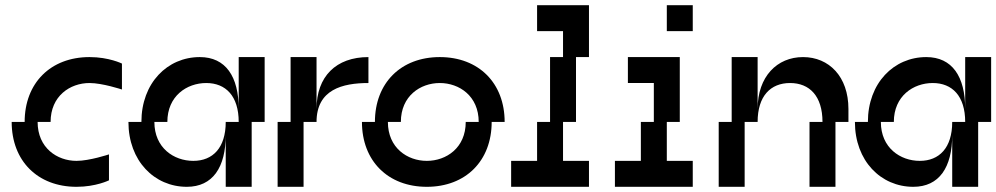

<svg xmlns="http://www.w3.org/2000/svg" viewBox="-20 -720 3840 740"><path d="M75 -250H25C25 -100 125 0 275 0C350 0 400 -25 400 -25V-125C400 -125 325 -100 275 -100C200 -100 125 -150 125 -250H175C175 -350 250 -400 325 -400C375 -400 450 -375 450 -375V-475C450 -475 400 -500 325 -500C175 -500 75 -400 75 -250Z M525 -250H475C475 -100 575 0 700 0C800 0 850 -75 850 -200V0H950V-250H1000V-500H900V-300C900 -425 850 -500 750 -500C625 -500 525 -400 525 -250ZM575 -250H625C625 -350 700 -400 775 -400C850 -400 900 -350 900 -250H850C850 -150 800 -100 725 -100C650 -100 575 -150 575 -250Z M1100 -250H1050V0H1150V-250H1200C1200 -375 1300 -400 1400 -400V-500C1275 -500 1200 -425 1200 -300V-500H1100Z M1425 -250H1375C1375 -100 1475 0 1625 0C1775 0 1875 -100 1875 -250H1925C1925 -400 1825 -500 1675 -500C1525 -500 1425 -400 1425 -250ZM1475 -250H1525C1525 -350 1600 -400 1675 -400C1750 -400 1825 -350 1825 -250H1775C1775 -150 1700 -100 1625 -100C1550 -100 1475 -150 1475 -250Z M2150 -500H2100V-250H2050V-100H1950V0H2250V-100H2150V-250H2200V-500H2250V-700H2050V-600H2150Z M2600 -500H2400V-400H2500V-250H2450V-100H2350V0H2650V-100H2550V-250H2600ZM2550 -600H2650V-700H2550Z M2900 -300V-500H2800V-250H2750V0H2850V-250H2900C2900 -350 2950 -400 3025 -400C3100 -400 3150 -350 3150 -250H3100V0H3200V-250H3250V-300C3250 -425 3175 -500 3075 -500C2975 -500 2900 -425 2900 -300Z M3325 -250H3275C3275 -100 3375 0 3500 0C3600 0 3650 -75 3650 -200V0H3750V-250H3800V-500H3700V-300C3700 -425 3650 -500 3550 -500C3425 -500 3325 -400 3325 -250ZM3375 -250H3425C3425 -350 3500 -400 3575 -400C3650 -400 3700 -350 3700 -250H3650C3650 -150 3600 -100 3525 -100C3450 -100 3375 -150 3375 -250Z"/></svg>

Font: LS-VG5000 Shifted
Style: Regular
Weight: 400
Designer: Justin Bihan, 2021
Foundry: Justin Bihan, 2021
Version: Version 1.000;Glyphs 3.1.2 (3151)